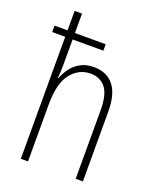

<svg xmlns="http://www.w3.org/2000/svg" viewBox="-141 -843 755 927"><g transform="rotate(20 236.0 -380.0)"><path d="M118 -760V-660H276V-627H118V-500Q118 -460 115 -428H118Q127 -455 145.5 -480Q164 -505 192.5 -521Q221 -537 261 -537Q328 -537 363.5 -492.5Q399 -448 399 -358V0H362V-351Q362 -433 334 -467.5Q306 -502 257 -502Q197 -502 157 -452Q117 -402 117 -293V0H80V-627H13V-660H80V-760Z"/></g></svg>

Font: Noto Sans Telugu Condensed ExtraLight
Style: Regular
Weight: 200
Width: 3
Designer: Jelle Bosma - Monotype Design Team
Foundry: Monotype Imaging Inc.
Version: Version 2.005; ttfautohint (v1.8.4.7-5d5b)